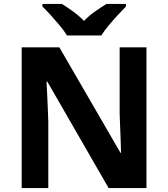

<svg xmlns="http://www.w3.org/2000/svg" viewBox="-20 -954 853 974"><path d="M723 0H531L220 -540H216Q218 -506 219.5 -472Q221 -438 222.5 -404Q224 -370 225 -336V0H90V-714H281L591 -179H594Q593 -212 592 -245Q591 -278 589.5 -310.5Q588 -343 587 -376V-714H723ZM320 -774Q306 -797 283.5 -824Q261 -851 237.5 -877Q214 -903 195 -921V-934H294Q320 -918 350 -896.5Q380 -875 406 -848Q432 -875 463 -896.5Q494 -918 520 -934H619V-921Q601 -903 577 -877Q553 -851 530.5 -824Q508 -797 494 -774Z"/></svg>

Font: Noto Sans Cham
Style: Regular
Weight: 400
Designer: Monotype Design Team
Foundry: Monotype Imaging Inc.
Version: Version 2.002